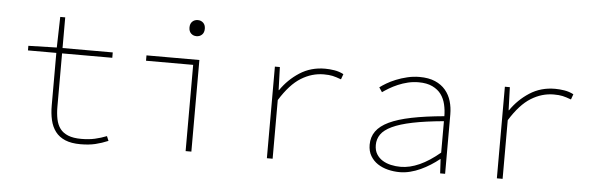

<svg xmlns="http://www.w3.org/2000/svg" viewBox="-46 -835 3093 998"><g transform="rotate(5 1500.0 -336.0)"><path d="M398 12Q350 12 318 -1.5Q286 -15 267 -40Q248 -65 240 -99.5Q232 -134 232 -176V-450H84V-474L232 -478L236 -638H262V-478H524V-450H262V-172Q262 -136 268 -107Q274 -78 289 -58Q304 -38 331 -27Q358 -16 400 -16Q439 -16 470.5 -23Q502 -30 532 -42L542 -18Q509 -4 475.5 4Q442 12 398 12Z M946 0V-450H700V-478H976V0ZM950 -600Q933 -600 921.5 -611Q910 -622 910 -642Q910 -662 921.5 -673Q933 -684 950 -684Q967 -684 978.5 -673Q990 -662 990 -642Q990 -622 978.5 -611Q967 -600 950 -600Z M1370 0V-478H1396L1400 -358H1402Q1441 -415 1499 -452.5Q1557 -490 1631 -490Q1654 -490 1679.5 -486Q1705 -482 1728 -470L1718 -442Q1691 -452 1673 -456Q1655 -460 1627 -460Q1565 -460 1508.5 -425Q1452 -390 1400 -306V0Z M2064 12Q2032 12 2002 4.5Q1972 -3 1948.5 -18.5Q1925 -34 1910.5 -58.5Q1896 -83 1896 -117Q1896 -157 1917.5 -187Q1939 -217 1984 -238.5Q2029 -260 2100 -274.5Q2171 -289 2270 -298Q2270 -329 2263 -359Q2256 -389 2239.5 -411.5Q2223 -434 2194 -448Q2165 -462 2122 -462Q2093 -462 2066 -455.5Q2039 -449 2014.5 -438.5Q1990 -428 1970 -416Q1950 -404 1936 -394L1920 -418Q1933 -428 1954 -440.5Q1975 -453 2002 -464Q2029 -475 2060.5 -482.5Q2092 -490 2124 -490Q2172 -490 2205.5 -475.5Q2239 -461 2260 -436Q2281 -411 2290.5 -378.5Q2300 -346 2300 -310V0H2274L2270 -74H2268Q2247 -57 2222.5 -41.5Q2198 -26 2172 -14Q2146 -2 2118.5 5Q2091 12 2064 12ZM2066 -16Q2161 -16 2270 -108V-272Q2173 -263 2107.5 -249.5Q2042 -236 2002 -217Q1962 -198 1945 -173.5Q1928 -149 1928 -118Q1928 -90 1940 -70.5Q1952 -51 1971.5 -39Q1991 -27 2015.5 -21.5Q2040 -16 2066 -16Z M2570 0V-478H2596L2600 -358H2602Q2641 -415 2699 -452.5Q2757 -490 2831 -490Q2854 -490 2879.5 -486Q2905 -482 2928 -470L2918 -442Q2891 -452 2873 -456Q2855 -460 2827 -460Q2765 -460 2708.5 -425Q2652 -390 2600 -306V0Z"/></g></svg>

Font: Source Code Pro ExtraLight
Style: Regular
Weight: 200
Monospace: yes
Designer: Paul D. Hunt, Teo Tuominen
Foundry: Adobe Systems Incorporated
Version: Version 2.030;PS 1.000;hotconv 16.6.51;makeotf.lib2.5.65220